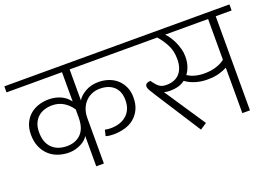

<svg xmlns="http://www.w3.org/2000/svg" viewBox="-102 -879 1600 1135"><g transform="rotate(-20 698.0 -311.0)"><path d="M340 -357Q321 -387 289.5 -407.5Q258 -428 216 -428Q190 -428 167 -420.5Q144 -413 127 -398Q110 -383 100 -359.5Q90 -336 90 -304Q90 -240 124.5 -205.5Q159 -171 219 -171Q273 -171 306.5 -204.5Q340 -238 340 -307ZM387 0H339V-191Q325 -165 289.5 -148Q254 -131 216 -131Q181 -131 149 -142Q117 -153 93 -175Q69 -197 54.5 -230Q40 -263 40 -307Q40 -346 53 -376Q66 -406 89 -426.5Q112 -447 143 -457.5Q174 -468 209 -468Q247 -468 281 -454Q315 -440 339 -408V-592H-10V-630H744V-592H387V-397Q401 -422 437 -443Q473 -464 521 -464Q553 -464 583 -454Q613 -444 635.5 -424Q658 -404 671.5 -375Q685 -346 685 -308Q685 -264 670 -233Q655 -202 630 -181.5Q605 -161 571 -151.5Q537 -142 500 -142Q489 -142 474.5 -143.5Q460 -145 452 -149L461 -186Q469 -184 479 -183Q489 -182 498 -182Q526 -182 550.5 -189.5Q575 -197 594 -212.5Q613 -228 624 -252Q635 -276 635 -309Q635 -364 603 -394Q571 -424 515 -424Q488 -424 465 -414.5Q442 -405 424.5 -387Q407 -369 397 -343.5Q387 -318 387 -286Z M1036 -19 995 8 813 -275Q796 -301 787.5 -316Q779 -331 779 -342Q779 -353 788.5 -359Q798 -365 812 -365L825 -348Q841 -327 856 -318.5Q871 -310 894 -310Q948 -310 977 -342Q1006 -374 1006 -432Q1006 -486 984 -526Q962 -566 938 -592H739V-630H1406V-592H1306V0H1258V-286Q1238 -275 1208 -266Q1178 -257 1130 -257Q1094 -257 1059 -267.5Q1024 -278 997 -298Q978 -283 953.5 -276.5Q929 -270 899 -270Q891 -270 881 -271.5Q871 -273 865 -275ZM1129 -297Q1172 -297 1205.5 -308.5Q1239 -320 1258 -336V-592H988Q999 -581 1011 -563.5Q1023 -546 1033 -524.5Q1043 -503 1049.5 -479Q1056 -455 1056 -430Q1056 -368 1024 -325Q1044 -311 1071 -304Q1098 -297 1129 -297Z"/></g></svg>

Font: Ek Mukta ExtraLight
Style: Regular
Weight: 275
Designer: Girish Dalvi and Yashodeep Gholap
Foundry: Ek Type
Version: Version 2.538;PS 1.002;hotconv 16.6.51;makeotf.lib2.5.65220;